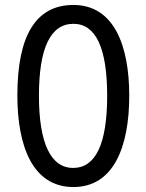

<svg xmlns="http://www.w3.org/2000/svg" viewBox="-20 -744 590 774"><path d="M501 -358C501 -563 438 -724 276 -724C126 -724 50 -603 50 -359C50 -156 111 10 276 10C438 10 501 -152 501 -358ZM137 -358C137 -549 183 -648 276 -648C366 -648 412 -551 412 -358C412 -163 365 -67 275 -67C185 -67 137 -166 137 -358Z"/></svg>

Font: Noto Sans UI Condensed
Style: Regular
Weight: 400
Width: 3
Designer: Monotype Design Team
Foundry: Monotype Imaging Inc.
Version: Version 1.901